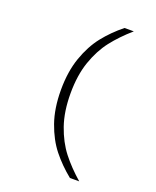

<svg xmlns="http://www.w3.org/2000/svg" viewBox="-178 -902 976 1204"><g transform="rotate(20 310.0 -300.5)"><path d="M501.5 200H439.5Q369 143 316.2 76.8Q263.5 10.5 230.5 -83.5Q197.5 -177.5 197.5 -300.5Q197.5 -423 230.5 -517Q263.5 -611 316.2 -677.8Q369 -744.5 439.5 -801H501.5Q427.5 -736.5 376.2 -670.5Q325 -604.5 293.2 -513Q261.5 -421.5 261.5 -300.5Q261.5 -179.5 293.2 -88Q325 3.5 376.2 69.5Q427.5 135.5 501.5 200Z"/></g></svg>

Font: Monaspace Argon Var
Style: Regular
Weight: 400
Designer: Riley Cran and the Lettermatic Team
Version: Version 1.000 (Monaspace Argon Var)